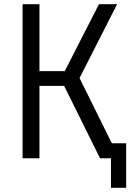

<svg xmlns="http://www.w3.org/2000/svg" viewBox="-20 -750 640 910"><path d="M357 -380 535 -730H449L287 -413H167V-730H87V0H167V-343H284L454 0H506V140H578V-71H510Z"/></svg>

Font: Tekne LDO Light
Style: Regular
Weight: 300
Monospace: yes
Designer: Alessio Laiso, Mario Rullo, Paolo Rosset
Foundry: Alessio Laiso
Version: Version 1.000;hotconv 1.0.109;makeotfexe 2.5.65596